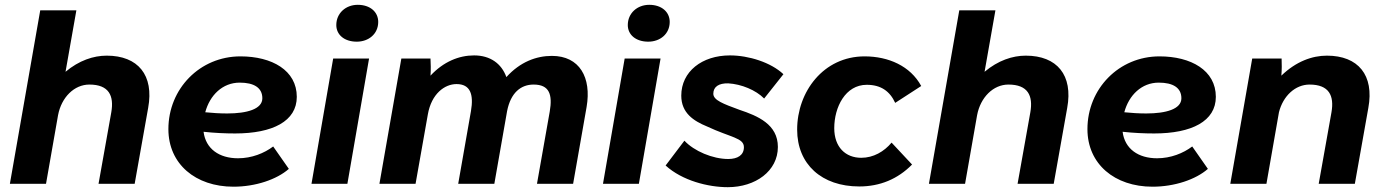

<svg xmlns="http://www.w3.org/2000/svg" viewBox="-20 -763 5747 797"><path d="M21 0H171L221 -285C235 -359 288 -412 351 -412C432 -412 454 -366 442 -297L389 0H539L595 -315C620 -451 553 -532 423 -532C368 -532 308 -512 252 -465L297 -720H147Z M949 12C1041 12 1129 -18 1179 -62L1114 -155C1077 -127 1025 -106 968 -106C890 -106 834 -145 825 -216C871 -211 915 -209 956 -209C1112 -209 1212 -260 1212 -361C1212 -471 1109 -529 978 -529C810 -529 679 -395 679 -227C679 -82 792 12 949 12ZM832 -297C851 -368 904 -420 975 -420C1034 -420 1069 -399 1069 -355C1069 -310 1005 -292 923 -292C893 -292 861 -294 832 -297Z M1273 0H1422L1512 -520H1363ZM1461 -590C1510 -590 1550 -622 1550 -672C1550 -713 1517 -743 1465 -743C1415 -743 1376 -708 1376 -659C1376 -619 1409 -590 1461 -590Z M1555 0H1705L1756 -288C1771 -374 1826 -414 1875 -414C1932 -414 1947 -372 1935 -302L1882 0H2032L2085 -302C2100 -378 2142 -412 2195 -412C2261 -412 2274 -370 2262 -300L2209 0H2359L2415 -319C2436 -441 2386 -531 2271 -531C2206 -531 2139 -506 2082 -443C2062 -499 2015 -533 1948 -533C1885 -533 1821 -507 1767 -449C1769 -475 1768 -500 1767 -520H1646Z M2483 0H2632L2722 -520H2573ZM2671 -590C2720 -590 2760 -622 2760 -672C2760 -713 2727 -743 2675 -743C2625 -743 2586 -708 2586 -659C2586 -619 2619 -590 2671 -590Z M3001 14C3116 14 3209 -53 3209 -153C3209 -247 3125 -282 3050 -307C2982 -332 2941 -347 2941 -374C2941 -403 2964 -418 3003 -417C3057 -414 3118 -389 3152 -354L3232 -455C3180 -504 3088 -533 3010 -533C2894 -533 2808 -466 2808 -366C2808 -294 2859 -261 2915 -238C3013 -192 3068 -191 3068 -152C3068 -119 3042 -103 3003 -103C2938 -103 2861 -136 2821 -179L2743 -76C2812 -13 2920 14 3001 14Z M3547 11C3633 11 3707 -20 3766 -80L3681 -171C3650 -134 3606 -108 3555 -108C3490 -108 3443 -152 3443 -231C3443 -318 3489 -411 3578 -411C3637 -411 3674 -384 3696 -336L3804 -406C3759 -489 3668 -529 3569 -529C3398 -529 3289 -382 3289 -225C3289 -81 3391 11 3547 11Z M3836 0H3986L4036 -285C4050 -359 4103 -412 4166 -412C4247 -412 4269 -366 4257 -297L4204 0H4354L4410 -315C4435 -451 4368 -532 4238 -532C4183 -532 4123 -512 4067 -465L4112 -720H3962Z M4764 12C4856 12 4944 -18 4994 -62L4929 -155C4892 -127 4840 -106 4783 -106C4705 -106 4649 -145 4640 -216C4686 -211 4730 -209 4771 -209C4927 -209 5027 -260 5027 -361C5027 -471 4924 -529 4793 -529C4625 -529 4494 -395 4494 -227C4494 -82 4607 12 4764 12ZM4647 -297C4666 -368 4719 -420 4790 -420C4849 -420 4884 -399 4884 -355C4884 -310 4820 -292 4738 -292C4708 -292 4676 -294 4647 -297Z M5087 0H5237L5289 -297C5306 -365 5357 -412 5416 -412C5497 -412 5519 -366 5507 -297L5454 0H5604L5660 -315C5685 -451 5618 -532 5488 -532C5427 -532 5360 -508 5299 -449C5301 -474 5301 -499 5300 -520H5178Z"/></svg>

Font: Fixel Display
Style: Bold Italic
Weight: 700
Italic angle: -10°
Designer: AlfaBravo + MacPaw
Foundry: Kyrylo Tkachov, Marchela Mozhyna, Serhii Makarenko, Maria Weinstein, Zakhar Kryvoshyya
Version: Version 1.210;Glyphs 3.2 (3217)